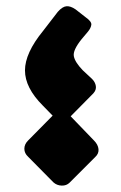

<svg xmlns="http://www.w3.org/2000/svg" viewBox="-20 -587 386 615"><path d="M200 -208Q189 -196 179 -196Q169 -196 157 -208L117 -249Q60 -306 60 -361.5Q60 -417 118 -488L165 -549Q180 -566 193 -567Q206 -568 222 -557L254 -532Q274 -518 272.5 -507.5Q271 -497 262 -486L241 -461Q213 -426 216.5 -407Q220 -388 245 -362L275 -334Q285 -324 287 -311.5Q289 -299 279 -288ZM203 -2Q193 8 177.5 7.5Q162 7 151 -3L70 -85Q58 -96 58 -110.5Q58 -125 70 -137L151 -219Q162 -230 176.5 -230Q191 -230 202 -219L281 -137Q294 -124 295.5 -109.5Q297 -95 285 -84Z"/></svg>

Font: Rubik Black
Style: Regular
Weight: 900
Designer: Hubert and Fischer
Foundry: Hubert and Fischer
Version: Version 2.300;gftools[0.9.30]